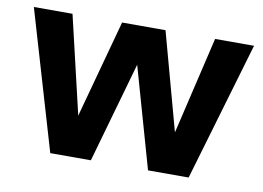

<svg xmlns="http://www.w3.org/2000/svg" viewBox="-60 -585 926 675"><g transform="rotate(10 403.0 -248.0)"><path d="M156 0 10 -496H148L230 -147L325 -496H480L575 -148L657 -496H796L650 0H505L403 -359L301 0Z"/></g></svg>

Font: Host Grotesk ExtraBold
Style: Regular
Weight: 800
Designer: Doğukan Karapınar
Foundry: Element Type
Version: Version 1.003; ttfautohint (v1.8.4.7-5d5b)